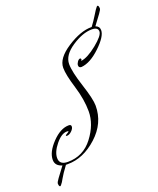

<svg xmlns="http://www.w3.org/2000/svg" viewBox="-158 -716 763 929"><g transform="rotate(-20 223.5 -251.5)"><path d="M414 -541Q434 -534 434 -514Q434 -482 382 -432.5Q330 -383 284 -379Q270 -379 270 -392Q270 -400 276.5 -409.5Q283 -419 290 -420Q296 -420 296 -413Q296 -412 294 -410L292 -407Q326 -411 375 -450.5Q424 -490 424 -511Q424 -533 392 -533Q345 -533 288.5 -495.5Q232 -458 232 -412Q232 -373 258 -293.5Q284 -214 284 -180Q284 -90 212.5 -25Q141 40 61 40H51Q37 59 27.5 73Q18 87 12 98Q6 109 4 112Q-7 128 -10 128Q-17 128 -17 110Q-17 103 34 37Q-1 27 -1 -4Q-1 -44 42.5 -89.5Q86 -135 129 -135Q141 -135 141 -125Q141 -114 128.5 -102Q116 -90 103 -90Q99 -90 99 -94Q99 -95 108.5 -100.5Q118 -106 118 -108Q118 -110 110 -110Q82 -110 52 -73Q22 -36 22 -5Q22 30 65 30Q145 30 194 -34.5Q243 -99 243 -166Q243 -227 221 -298.5Q199 -370 199 -405Q199 -454 268.5 -499Q338 -544 393 -544H396Q414 -568 427 -589.5Q440 -611 443 -615Q454 -631 457 -631Q464 -631 464 -613Q464 -606 414 -541Z"/></g></svg>

Font: Herr Von Muellerhoff
Style: Regular
Weight: 400
Designer: Alejandro Paul
Foundry: Alejandro Paul
Version: Version 1.000